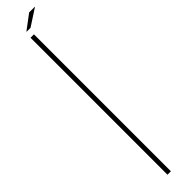

<svg xmlns="http://www.w3.org/2000/svg" viewBox="-315 -835 793 793"><g transform="rotate(-45 81.5 -439.0)"><path d="M60 0V-800H80V0ZM66 -829V-830L130 -878H163V-877L89 -829Z"/></g></svg>

Font: Big Shoulders Display Thin
Style: Regular
Weight: 100
Designer: Patric King
Foundry: XO Type Co
Version: Version 1.000; ttfautohint (v1.8.2)